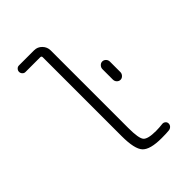

<svg xmlns="http://www.w3.org/2000/svg" viewBox="-217 -827 933 933"><g transform="rotate(-45 250.0 -360.0)"><path d="M364.3 -430.7Q364.3 -441.4 372.1 -449.7Q379.9 -458 390.1 -458Q400.4 -458 408.2 -450.2Q416 -442.4 416 -430.7V-359.4Q416 -348.6 408.2 -340.3Q400.4 -332 390.1 -332Q379.9 -332 372.1 -339.8Q364.3 -347.7 364.3 -359.4ZM89.8 -685.5Q81.1 -685.5 74.7 -692.4Q68.4 -699.2 68.4 -708Q68.4 -716.8 74.7 -723.6Q81.1 -730.5 89.8 -730.5H194.3Q217.8 -730.5 234.4 -713.4Q251 -696.3 251 -672.9V-139.6Q251 -68.4 265.6 -51.3Q280.3 -34.2 335.9 -34.2Q358.4 -34.2 381.8 -37.1Q390.6 -38.1 397.9 -32.2Q405.3 -26.4 405.3 -16.6Q405.3 -6.8 398.4 0Q391.6 6.8 381.8 7.8Q365.2 9.8 331.1 9.8Q252 9.8 226.1 -18.1Q200.2 -45.9 200.2 -134.8V-676.8Q200.2 -685.5 191.4 -685.5Z"/></g></svg>

Font: Rounded Mgen+ 1m light
Style: Regular
Weight: 200
Designer: [Source Han Sans]
Ryoko NISHIZUKA  (kana & ideographs); Paul D. Hunt (Latin, Greek & Cyrillic); Wenlong ZHANG  (bopomofo
Version: Version 1.059.20150602